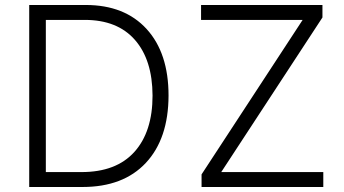

<svg xmlns="http://www.w3.org/2000/svg" viewBox="-20 -747 1375 767"><path d="M309.6 0H96.7V-727.1H322.3Q478 -727.1 565.7 -631.1Q653.3 -535.2 653.3 -365.2Q652.8 -192.9 562.7 -96.4Q472.7 0 309.6 0ZM785.2 0V-50.3L1189 -667.5H783.2V-727.1H1268.1V-677.2L863.8 -59.6H1271.5V0ZM163.1 -59.6H305.7Q444.3 -59.6 516.8 -140.1Q589.4 -220.7 589.4 -365.2Q588.9 -507.8 519 -587.6Q449.2 -667.5 318.4 -667.5H163.1Z"/></svg>

Font: Interop Light
Style: Regular
Weight: 300
Designer: Rasmus Andersson, Google, Jang Haemin
Foundry: jhaemin
Version: Version 1.007